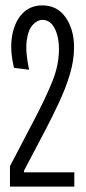

<svg xmlns="http://www.w3.org/2000/svg" viewBox="-20 -693 318 713"><path d="M17 0V-76L107 -248Q149 -328 174 -389.5Q199 -451 199 -511Q199 -556 183 -587.5Q167 -619 138 -619Q118 -619 101 -600Q84 -581 79 -540.5Q74 -500 88 -434L32 -441Q16 -508 25 -560Q34 -612 63 -642.5Q92 -673 137 -673Q193 -673 224 -628Q255 -583 255 -518Q255 -468 239 -415.5Q223 -363 198.5 -311Q174 -259 148 -209L69 -59V-53H256V0Z"/></svg>

Font: Bricolage Grotesque 48pt Condensed ExtraLight
Style: Regular
Weight: 200
Width: 3
Designer: Mathieu Triay
Foundry: Atelier Triay
Version: Version 1.000; ttfautohint (v1.8.4.7-5d5b);gftools[0.9.32]